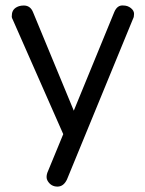

<svg xmlns="http://www.w3.org/2000/svg" viewBox="-20 -504 541 714"><path d="M215.2 -5.1 26.6 -432.9Q22.8 -439.2 24.1 -446.8Q24.1 -472.2 50.6 -481Q58.2 -483.5 68.4 -483.5Q92.4 -483.5 102.5 -459.5L254.4 -92.4L405.1 -459.5Q416.5 -486.1 439.2 -483.5Q454.4 -483.5 466.5 -474.1Q478.5 -464.6 478.5 -452.5Q478.5 -440.5 474.7 -434.2L229.1 163.3Q216.5 189.9 193.7 189.9Q169.6 189.9 157 168.4Q153.2 162 153.2 154.4Q153.2 146.8 155.7 139.2Z"/></svg>

Font: Mandali
Style: Regular
Weight: 400
Designer: Purushoth Kumar Guthula
Foundry: Silikandhra, Hyderabad
Version: Version 1.0.5; ttfautohint (v1.2.25-373a) -l 7 -r 28 -G 50 -